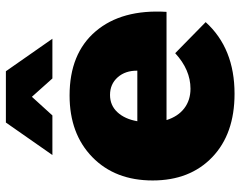

<svg xmlns="http://www.w3.org/2000/svg" viewBox="-102 -704 813 649"><g transform="rotate(-90 304.5 -379.5)"><path d="M301.8 -678.2 238.8 -608.9H105L214.8 -766.1H388.2L498 -608.9H363.8ZM306.2 -550.8Q448.2 -550.8 523.2 -462.6Q598.1 -374.5 588.9 -223.1H223.1Q235.4 -184.1 262.9 -163.1Q290.5 -142.1 329.1 -142.1Q393.1 -142.1 449.2 -193.8L554.2 -90.8Q465.8 6.8 312 6.8Q176.3 6.8 97.7 -68.6Q19 -144 19 -270Q19 -397 97.9 -473.9Q176.8 -550.8 306.2 -550.8ZM390.1 -321.8Q390.6 -362.3 367.7 -388.2Q344.7 -414.1 308.1 -414.1Q272.9 -414.1 249.8 -389.2Q226.6 -364.3 219.2 -321.8Z"/></g></svg>

Font: Montserrat-Arabic ExtraBold
Style: Regular
Weight: 800
Designer: Mohamed Gaber
Foundry: Kief Type Foundry
Version: Version 5.008;PS 005.008;hotconv 1.0.88;makeotf.lib2.5.64775